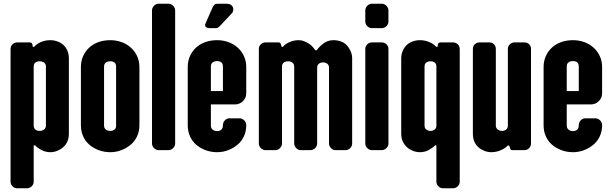

<svg xmlns="http://www.w3.org/2000/svg" viewBox="-20 -811 3303 1037"><path d="M228 -451Q228 -466 218 -473Q208 -480 193 -480Q180 -480 171 -473Q162 -466 162 -451V-133Q162 -119 171 -111.5Q180 -104 193 -104Q208 -104 218 -111.5Q228 -119 228 -133ZM352 -89Q352 -65 344 -47Q336 -29 322 -16.5Q308 -4 289.5 3.5Q271 11 251 11Q227 11 205.5 0Q184 -11 169 -26H162V170Q162 185 151 195.5Q140 206 125 206H73Q59 206 48 195.5Q37 185 37 170V-546Q37 -562 48 -572Q59 -582 73 -582H140Q151 -582 155 -572L157 -558H164Q179 -575 202.5 -584.5Q226 -594 251 -594Q271 -594 289.5 -587.5Q308 -581 322 -568.5Q336 -556 344 -537Q352 -518 352 -496Z M733 -134Q733 -102 720.5 -75Q708 -48 686 -29.5Q664 -11 635.5 0Q607 11 576 11Q542 11 513 0Q484 -11 462.5 -29.5Q441 -48 429 -75Q417 -102 417 -134V-448Q417 -481 429 -508Q441 -535 462.5 -554.5Q484 -574 513 -584Q542 -594 576 -594Q607 -594 635.5 -584Q664 -574 686 -554.5Q708 -535 720.5 -508Q733 -481 733 -448ZM607 -451Q607 -466 598.5 -473Q590 -480 576 -480Q561 -480 551.5 -473Q542 -466 542 -451V-133Q542 -119 551.5 -111.5Q561 -104 576 -104Q590 -104 598.5 -111.5Q607 -119 607 -133Z M926 -36Q926 -22 915 -11Q904 0 889 0H837Q823 0 812 -11Q801 -22 801 -36V-754Q801 -769 812 -780Q823 -791 837 -791H889Q904 -791 915 -780Q926 -769 926 -754Z M1184 -452Q1184 -467 1175.5 -474Q1167 -481 1153 -481Q1138 -481 1128.5 -474Q1119 -467 1119 -452V-319H1184ZM1310 -134Q1310 -102 1297.5 -75Q1285 -48 1263 -29.5Q1241 -11 1212.5 0Q1184 11 1153 11Q1119 11 1090 0Q1061 -11 1039.5 -29.5Q1018 -48 1006 -75Q994 -102 994 -134V-449Q994 -481 1006 -508Q1018 -535 1039.5 -554.5Q1061 -574 1090 -584Q1119 -594 1153 -594Q1184 -594 1212.5 -584Q1241 -574 1263 -554.5Q1285 -535 1297.5 -508Q1310 -481 1310 -449V-307Q1310 -282 1292 -264.5Q1274 -247 1249 -247H1119V-133Q1119 -119 1128.5 -111Q1138 -103 1153 -103Q1167 -103 1175.5 -111Q1184 -119 1184 -134Q1184 -150 1194.5 -161Q1205 -172 1220 -172H1273Q1288 -172 1299 -161Q1310 -150 1310 -134ZM1129 -773Q1134 -782 1139.5 -786.5Q1145 -791 1159 -791H1199Q1222 -791 1231 -782Q1240 -773 1240 -761Q1240 -749 1233 -740L1170 -673Q1157 -659 1149 -659H1114Q1098 -659 1091.5 -666Q1085 -673 1090 -684Z M1882 -36Q1882 -22 1871.5 -11Q1861 0 1845 0H1793Q1779 0 1768 -11Q1757 -22 1757 -36V-445Q1757 -460 1747.5 -467Q1738 -474 1725 -474Q1712 -474 1702.5 -467Q1693 -460 1693 -445V-36Q1693 -22 1682 -11Q1671 0 1655 0H1605Q1591 0 1580 -11Q1569 -22 1569 -36V-451Q1569 -466 1559 -473Q1549 -480 1537 -480Q1522 -480 1512.5 -473Q1503 -466 1503 -451V-36Q1503 -22 1492 -11Q1481 0 1466 0H1414Q1400 0 1389 -11Q1378 -22 1378 -36V-546Q1378 -562 1389 -572Q1400 -582 1414 -582H1483Q1495 -582 1497 -572L1501 -558H1508Q1522 -575 1545.5 -584.5Q1569 -594 1592 -594Q1609 -594 1622.5 -588.5Q1636 -583 1648 -575.5Q1660 -568 1668.5 -558Q1677 -548 1684 -539H1690Q1705 -560 1728 -577Q1751 -594 1781 -594Q1802 -594 1820.5 -587.5Q1839 -581 1852 -567.5Q1865 -554 1873.5 -535.5Q1882 -517 1882 -496Z M2078 -36Q2078 -22 2067 -11Q2056 0 2041 0H1989Q1975 0 1964 -11Q1953 -22 1953 -36V-546Q1953 -562 1964 -572Q1975 -582 1989 -582H2041Q2056 -582 2067 -572Q2078 -562 2078 -546ZM2078 -695Q2078 -680 2067 -669.5Q2056 -659 2041 -659H1989Q1975 -659 1964 -669.5Q1953 -680 1953 -695V-754Q1953 -769 1964 -780Q1975 -791 1989 -791H2041Q2056 -791 2067 -780Q2078 -769 2078 -754Z M2337 -451Q2337 -466 2328 -473Q2319 -480 2306 -480Q2291 -480 2282 -473Q2273 -466 2273 -451V-133Q2273 -119 2282 -111.5Q2291 -104 2306 -104Q2319 -104 2328 -111.5Q2337 -119 2337 -133ZM2463 170Q2463 185 2452 195.5Q2441 206 2426 206H2373Q2359 206 2348 195.5Q2337 185 2337 170V-26H2330Q2315 -11 2294 0Q2273 11 2248 11Q2228 11 2209.5 3.5Q2191 -4 2177.5 -16.5Q2164 -29 2155.5 -47Q2147 -65 2147 -89V-496Q2147 -518 2155.5 -537Q2164 -556 2177.5 -568.5Q2191 -581 2209.5 -587.5Q2228 -594 2248 -594Q2273 -594 2297 -584.5Q2321 -575 2336 -558H2343L2345 -571Q2348 -582 2360 -582H2426Q2441 -582 2452 -572Q2463 -562 2463 -546Z M2848 -36Q2848 -22 2838 -11Q2828 0 2811 0H2748Q2736 0 2735 -11L2730 -25H2723Q2709 -10 2684.5 0.5Q2660 11 2634 11Q2614 11 2595.5 3.5Q2577 -4 2563.5 -16Q2550 -28 2542 -46Q2534 -64 2534 -89V-546Q2534 -562 2544.5 -572Q2555 -582 2570 -582H2621Q2638 -582 2648 -572Q2658 -562 2658 -546V-133Q2658 -119 2668 -111.5Q2678 -104 2692 -104Q2705 -104 2714 -111.5Q2723 -119 2723 -133V-546Q2723 -562 2734 -572Q2745 -582 2759 -582H2811Q2828 -582 2838 -572Q2848 -562 2848 -546Z M3106 -452Q3106 -467 3097.5 -474Q3089 -481 3075 -481Q3060 -481 3050.5 -474Q3041 -467 3041 -452V-319H3106ZM3232 -134Q3232 -102 3219.5 -75Q3207 -48 3185 -29.5Q3163 -11 3134.5 0Q3106 11 3075 11Q3041 11 3012 0Q2983 -11 2961.5 -29.5Q2940 -48 2928 -75Q2916 -102 2916 -134V-449Q2916 -481 2928 -508Q2940 -535 2961.5 -554.5Q2983 -574 3012 -584Q3041 -594 3075 -594Q3106 -594 3134.5 -584Q3163 -574 3185 -554.5Q3207 -535 3219.5 -508Q3232 -481 3232 -449V-307Q3232 -282 3214 -264.5Q3196 -247 3171 -247H3041V-133Q3041 -119 3050.5 -111Q3060 -103 3075 -103Q3089 -103 3097.5 -111Q3106 -119 3106 -134Q3106 -150 3116.5 -161Q3127 -172 3142 -172H3195Q3210 -172 3221 -161Q3232 -150 3232 -134Z"/></svg>

Font: H.H. Samuel
Style: Regular
Weight: 900
Width: 1
Designer: deFharo
Foundry: deFharo
Version: Version 1.009